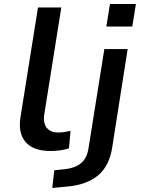

<svg xmlns="http://www.w3.org/2000/svg" viewBox="-20 -742 700 955"><path d="M231 9Q146 9 107.5 -35.5Q69 -80 82 -160L169 -705H285L200 -172Q196 -146 202.5 -125.5Q209 -105 226 -94Q243 -83 269 -83Q284 -83 300.5 -85.5Q317 -88 331 -91L323 -4Q300 3 278.5 6Q257 9 231 9ZM509 -610 527 -722H656L638 -610ZM240 193 250 105 306 99Q353 94 382.5 70Q412 46 420 -3L499 -498H615L538 -8Q531 36 514.5 70Q498 104 470 128.5Q442 153 400.5 168Q359 183 302 187Z"/></svg>

Font: Nunito Sans 7pt SemiExpanded SemiBold
Style: Italic
Weight: 600
Width: 6
Italic angle: -9°
Designer: Vernon Adams
Foundry: Vernon Adams
Version: Version 3.101;gftools[0.9.27]